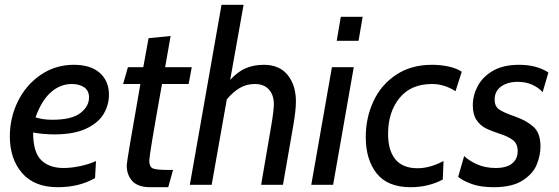

<svg xmlns="http://www.w3.org/2000/svg" viewBox="-20 -770 2328 800"><path d="M21 -202Q21 -280 55 -348.5Q89 -417 150 -458.5Q211 -500 288 -500Q358 -500 396 -466Q434 -432 434 -375Q434 -334 412.5 -296.5Q391 -259 340 -234.5Q289 -210 206 -210Q182 -210 156.5 -212.5Q131 -215 118 -218Q118 -136 151.5 -103Q185 -70 245 -70Q276 -70 312.5 -77.5Q349 -85 380 -99L376 -28Q310 10 221 10Q123 10 72 -49Q21 -108 21 -202ZM351 -364Q351 -392 331 -406Q311 -420 279 -420Q231 -420 192 -385.5Q153 -351 128 -281Q158 -271 198 -271Q279 -271 315 -299Q351 -327 351 -364Z M508 -81Q508 -98 565 -420H493L513 -490H577L599 -611L691 -620L668 -490H779L766 -420H655Q625 -252 613.5 -182Q602 -112 602 -101Q602 -75 616.5 -68.5Q631 -62 677 -62H701L681 10H606Q555 10 531.5 -15.5Q508 -41 508 -81Z M903 -750H995L939 -437Q970 -471 1003.5 -485.5Q1037 -500 1079 -500Q1145 -500 1179 -457Q1213 -414 1213 -348Q1213 -310 1202 -247L1159 0H1068L1110 -245Q1121 -309 1121 -336Q1121 -375 1100 -397.5Q1079 -420 1042 -420Q1007 -420 979 -403.5Q951 -387 925 -356L862 0H771Z M1400 -700H1491L1474 -600H1383ZM1363 -490H1454L1368 0H1277Z M1504 -199Q1504 -279 1536 -348Q1568 -417 1630.5 -458.5Q1693 -500 1780 -500Q1817 -500 1850.5 -492.5Q1884 -485 1904 -471L1878 -390Q1831 -420 1780 -420Q1692 -420 1644.5 -361.5Q1597 -303 1597 -212Q1597 -143 1627.5 -106Q1658 -69 1720 -69Q1771 -69 1828 -99L1825 -22Q1765 10 1691 10Q1595 10 1549.5 -47.5Q1504 -105 1504 -199Z M1889 -33 1914 -120Q1933 -101 1967.5 -85.5Q2002 -70 2045 -70Q2091 -70 2114 -89Q2137 -108 2137 -140Q2137 -171 2117.5 -186Q2098 -201 2064 -212Q2027 -224 2004 -235.5Q1981 -247 1965.5 -270Q1950 -293 1950 -331Q1950 -372 1970 -410.5Q1990 -449 2033 -474.5Q2076 -500 2143 -500Q2216 -500 2265 -468L2241 -386Q2224 -405 2197.5 -417Q2171 -429 2137 -429Q2095 -429 2068 -409.5Q2041 -390 2041 -355Q2041 -327 2059.5 -314Q2078 -301 2130 -283Q2175 -267 2203.5 -241Q2232 -215 2232 -160Q2232 -123 2216.5 -84.5Q2201 -46 2157.5 -18Q2114 10 2037 10Q1983 10 1946.5 -3Q1910 -16 1889 -33Z"/></svg>

Font: Cabin
Style: Italic
Weight: 400
Italic angle: -7°
Designer: Pablo Impallari
Foundry: Pablo Impallari. http://www.impallari.com Igino Marini. http://www.ikern.com
Version: Version 2.200